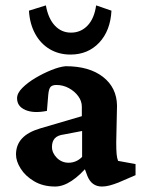

<svg xmlns="http://www.w3.org/2000/svg" viewBox="-20 -681 527 709"><path d="M183.6 7.8Q138.7 7.8 106 -11.7Q73.2 -31.2 56.2 -58.6Q39.1 -85.9 39.1 -110.4Q39.1 -145.5 61 -169.4Q83 -193.4 128.9 -207L282.2 -252V-287.1Q282.2 -307.6 269 -325.7Q255.9 -343.8 234.4 -355.5Q212.9 -367.2 188.5 -367.2Q172.9 -367.2 166.5 -359.9Q160.2 -352.5 158.2 -331.1L153.3 -271.5Q104.5 -261.7 73.7 -274.9Q43 -288.1 43 -318.4Q43 -336.9 62.5 -356.4Q82 -376 110.8 -393.1Q139.6 -410.2 169.9 -422.4Q200.2 -434.6 222.7 -436.5Q309.6 -436.5 360.4 -397Q411.1 -357.4 412.1 -291L409.2 -155.3Q409.2 -127.9 410.6 -112.3Q412.1 -96.7 416 -86.9L480.5 -75.2V-34.2L417 -6.8Q399.4 0 384.8 3.9Q370.1 7.8 356.4 7.8Q318.4 7.8 302.7 -31.2L286.1 -76.2L306.6 -71.3Q276.4 -34.2 244.6 -13.2Q212.9 7.8 183.6 7.8ZM233.4 -80.1Q247.1 -80.1 259.8 -85.4Q272.5 -90.8 283.2 -101.6V-197.3L216.8 -184.6Q192.4 -181.6 182.1 -169.9Q171.9 -158.2 171.9 -138.7Q171.9 -116.2 189.9 -98.1Q208 -80.1 233.4 -80.1ZM335 -661.1 391.6 -641.6Q387.7 -567.4 346.2 -523.4Q304.7 -479.5 240.2 -479.5Q197.3 -479.5 163.6 -499.5Q129.9 -519.5 109.9 -556.2Q89.8 -592.8 86.9 -641.6L149.4 -661.1Q158.2 -612.3 182.6 -586.4Q207 -560.5 242.2 -560.5Q278.3 -560.5 303.2 -586.4Q328.1 -612.3 335 -661.1Z"/></svg>

Font: Crimson Pro
Style: Bold
Weight: 700
Designer: Jacques Le Bailly
Foundry: Baron von Fonthausen
Version: Version 1.003